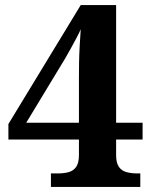

<svg xmlns="http://www.w3.org/2000/svg" viewBox="-20 -734 599 754"><path d="M180 0V-53H208Q231 -53 249.5 -58Q268 -63 279 -78.5Q290 -94 290 -125V-186H13V-247L297 -714H436V-252H540V-186H436V-125Q436 -94 447 -78.5Q458 -63 477 -58Q496 -53 518 -53H531V0ZM83 -252H290V-427Q290 -456 290.5 -488.5Q291 -521 293 -554.5Q295 -588 297 -619Q292 -607 281.5 -587Q271 -567 258.5 -544.5Q246 -522 235 -503Q224 -484 218 -475Z"/></svg>

Font: Noto Serif Armenian
Style: Regular
Weight: 400
Designer: Monotype Design Team
Foundry: Monotype Imaging Inc.
Version: Version 2.007